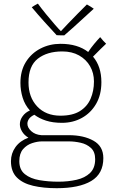

<svg xmlns="http://www.w3.org/2000/svg" viewBox="-20 -764 656 1034"><path d="M313.5 -102.5Q265 -102.5 228.2 -114.2Q191.5 -126 165 -146Q145 -136.5 136.2 -123.8Q127.5 -111 127.5 -98Q127.5 -76.5 148.5 -57.5Q169.5 -38.5 203 -36Q207.5 -36 212 -36H351Q430.5 -36 483.5 -6.2Q536.5 23.5 536.5 87.5Q536.5 172 471.2 210.8Q406 249.5 285.5 249.5Q214 249.5 158.2 236.5Q102.5 223.5 70.8 191.8Q39 160 39 104Q39 62 63.5 28Q88 -6 133 -22.5Q110.5 -36 98.8 -55.8Q87 -75.5 87 -95Q87 -117.5 101.8 -138Q116.5 -158.5 141 -169Q114 -199 102 -238Q90 -277 90 -317.5Q90 -383 119.2 -430Q148.5 -477 197.8 -502.5Q247 -528 306 -528Q398 -528 455 -484Q470 -507 488 -528.5Q506 -550 519.5 -564Q523.5 -558.5 535.2 -545.2Q547 -532 551.5 -528.5Q544 -522 521.8 -500Q499.5 -478 481 -459Q526 -406 526 -321.5Q526 -253.5 497.5 -204.5Q469 -155.5 421 -129Q373 -102.5 313.5 -102.5ZM305.5 -141Q371 -141 410.5 -165.8Q450 -190.5 468 -232.5Q486 -274.5 486 -325Q486 -371 465 -407.5Q444 -444 405.8 -465.5Q367.5 -487 315.5 -487Q234 -487 183.8 -448Q133.5 -409 133.5 -320Q133.5 -240.5 180.2 -190.8Q227 -141 305.5 -141ZM294.5 214.5Q347 214.5 392.2 204.2Q437.5 194 465 167.5Q492.5 141 492.5 93.5Q492.5 53.5 469.8 32.8Q447 12 414.5 4.8Q382 -2.5 353 -2.5H205Q181.5 -2.5 153 6.8Q124.5 16 104.2 39.2Q84 62.5 84 104Q84 150 114 174Q144 198 192 206.2Q240 214.5 294.5 214.5ZM448 -740Q457 -735 467.8 -728.5Q478.5 -722 485 -717Q415.5 -652.5 377.2 -618.5Q339 -584.5 326 -573.5Q316.5 -573.5 305 -573.8Q293.5 -574 285 -574.5Q253 -609 219.8 -645.8Q186.5 -682.5 151 -725Q159 -730.5 167 -735.2Q175 -740 184 -744.5Q202.5 -719 228 -687.8Q253.5 -656.5 276 -630.8Q298.5 -605 308 -596Q323 -612.5 348.5 -639Q374 -665.5 401 -693Q428 -720.5 448 -740Z"/></svg>

Font: Grandstander Thin
Style: Regular
Weight: 100
Designer: Tyler Finck
Foundry: Etcetera Type Co
Version: Version 1.200; ttfautohint (v1.8.3)